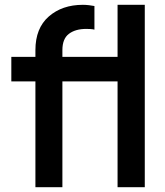

<svg xmlns="http://www.w3.org/2000/svg" viewBox="-20 -777 686 797"><path d="M127 0H239V-439H468V0H581V-757H468V-541H239V-569Q239 -616 266 -636.5Q293 -657 338 -657Q344 -657 354 -656.5Q364 -656 372 -654V-752Q363 -754 349 -755.5Q335 -757 324 -757Q238 -757 182.5 -708.5Q127 -660 127 -569V-541H27V-439H127Z"/></svg>

Font: Custom Plus Jakarta Sans SemiBold
Style: Regular
Weight: 600
Designer: Gumpita Rahayu & FullSphere
Foundry: Tokotype & FullSphere
Version: Version 1.001;hotconv 1.0.117;makeotfexe 2.5.65602